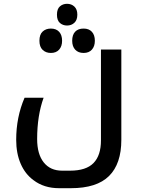

<svg xmlns="http://www.w3.org/2000/svg" viewBox="-20 -748 742 1008"><path d="M290 240Q211 240 156 198Q112 166 88.5 111.5Q65 57 65 -14Q65 -133 109 -235H209Q175 -141 175 -18Q175 61 209.5 104.5Q244 148 306 148H348Q432 148 471 108Q510 68 510 -11V-488H617V-14Q617 112 552.5 176Q488 240 352 240ZM332 -614Q310 -614 294.5 -627.5Q279 -641 279 -671Q279 -701 294.5 -714.5Q310 -728 332 -728Q355 -728 370.5 -713.5Q386 -699 386 -671Q386 -643 370.5 -628.5Q355 -614 332 -614ZM247 -470Q221 -470 204 -486Q187 -502 187 -534Q187 -567 204 -582.5Q221 -598 247 -598Q275 -598 290.5 -581Q306 -564 306 -534Q306 -505 290.5 -487.5Q275 -470 247 -470ZM419 -470Q391 -470 375 -487Q359 -504 359 -534Q359 -565 374.5 -581.5Q390 -598 419 -598Q447 -598 462.5 -581Q478 -564 478 -534Q478 -505 462.5 -487.5Q447 -470 419 -470Z"/></svg>

Font: Noto Kufi Arabic Medium
Style: Regular
Weight: 500
Designer: Monotype Design Team, David Williams, Khaled Hosny
Foundry: Google LLC
Version: Version 2.109; ttfautohint (v1.8.4.7-5d5b)